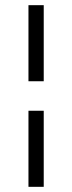

<svg xmlns="http://www.w3.org/2000/svg" viewBox="-20 -706 279 742"><path d="M149 -686V-392H90V-686ZM149 -278V16H90V-278Z"/></svg>

Font: GFS Didot
Style: Italic
Weight: 400
Italic angle: -12°
Designer: Takis Katsoulidis and George D. Matthiopoulos
Foundry: George Matthiopoulos and Takis Katsoulidis
Version: Version 1.0